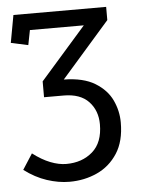

<svg xmlns="http://www.w3.org/2000/svg" viewBox="-49 -468 530 724"><g transform="rotate(-5 216.0 -106.5)"><path d="M185 216Q144 216 100 201.5Q56 187 15 156L53 97Q87 123 119 135.5Q151 148 179 148Q239 148 278.5 113.5Q318 79 318 10Q318 -42 286 -76Q254 -110 191 -110H117V-170L290 -367H86L75 -311L10 -325L29 -429H380V-379L197 -170Q271 -169 315 -142Q359 -115 378 -74.5Q397 -34 397 10Q397 81 367.5 126.5Q338 172 290 194Q242 216 185 216Z"/></g></svg>

Font: Podkova
Style: Regular
Weight: 400
Designer: Ilya Yudin
Foundry: Cyreal (www.cyreal.org)
Version: Version 2.103